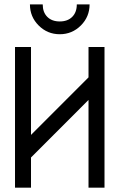

<svg xmlns="http://www.w3.org/2000/svg" viewBox="-20 -860 548 880"><path d="M459 0H385.7V-401.9L122.1 -138.2V0H48.8V-644.5H122.1V-241.7L385.7 -505.4V-644.5H459ZM253.9 -703.1Q197.3 -703.1 157.2 -743.2Q117.2 -783.2 117.2 -839.8H175.8Q175.8 -803.7 196.8 -782.7Q217.8 -761.7 253.9 -761.7Q290 -761.7 311 -782.7Q332 -803.7 332 -839.8H390.6Q390.6 -783.2 350.6 -743.2Q310.5 -703.1 253.9 -703.1Z"/></svg>

Font: Catrinity
Style: Regular
Weight: 400
Designer: Alexander Lange
Foundry: High-Logic / Made with FontCreator
Version: Version 2.090;May 20, 2024;FontCreator 15.0.0.2974 64-bit